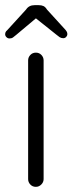

<svg xmlns="http://www.w3.org/2000/svg" viewBox="-32 -724 281 744"><path d="M137 -30Q137 -18 128 -9Q119 0 107 0Q94 0 85.5 -9Q77 -18 77 -30V-490Q77 -502 85.5 -511Q94 -520 107 -520Q120 -520 128.5 -511Q137 -502 137 -490ZM118 -662 31 -589Q24 -583 18.5 -579Q13 -575 5 -575Q-2 -575 -7 -580Q-12 -585 -12 -591Q-12 -595 -10.5 -599Q-9 -603 -4 -607L69 -687Q80 -704 102 -704H118Q129 -704 136.5 -700.5Q144 -697 150 -687L222 -608Q226 -603 227.5 -599.5Q229 -596 229 -591Q229 -586 224.5 -581Q220 -576 213 -576Q205 -576 199 -580Q193 -584 186 -590L97 -661Z"/></svg>

Font: zvoove
Style: Regular
Weight: 400
Designer: Vernon Adams (Nunito) & Andrew Paglinawan (Quicksand)
Foundry: zvoove
Version: Version 3.006